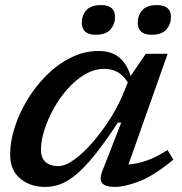

<svg xmlns="http://www.w3.org/2000/svg" viewBox="-20 -726 719 757"><path d="M384 -53 458 -242.5H444.5Q392 -162 351 -112Q310 -62 277 -35.2Q244 -8.5 215.2 1.2Q186.5 11 158 11Q99.5 11 59.8 -21.8Q20 -54.5 20 -117.5Q20 -168 38 -224Q56 -280 88.2 -333.2Q120.5 -386.5 164.2 -430Q208 -473.5 260.2 -499.2Q312.5 -525 369.5 -525Q418.5 -525 449.5 -499.8Q480.5 -474.5 495 -426.5L555 -514H641L486.5 -77.5Q520.5 -80 559 -93.2Q597.5 -106.5 640.5 -134.5L663.5 -96.5Q583.5 -31 526.5 -10Q469.5 11 434 11Q395.5 11 383 -3.8Q370.5 -18.5 384 -53ZM141.5 -136Q141.5 -103 159.8 -87Q178 -71 209.5 -71Q237.5 -71 274 -97.5Q310.5 -124 348.2 -168.2Q386 -212.5 419 -265.8Q452 -319 472.5 -373L484 -401.5Q465 -431 441.8 -442.8Q418.5 -454.5 391.5 -454.5Q352 -454.5 315 -432.8Q278 -411 246.5 -375.5Q215 -340 191.5 -297.5Q168 -255 154.8 -212.8Q141.5 -170.5 141.5 -136ZM357 -589Q302.5 -589 302.5 -637Q302.5 -665 320.2 -685.5Q338 -706 379 -706Q433.5 -706 433.5 -659Q433.5 -631 415.8 -610Q398 -589 357 -589ZM577.5 -589Q523 -589 523 -637Q523 -665 540.8 -685.5Q558.5 -706 599 -706Q654 -706 654 -659Q654 -631 636.2 -610Q618.5 -589 577.5 -589Z"/></svg>

Font: Newsreader 6pt Medium
Style: Italic
Weight: 500
Italic angle: -17°
Designer: Hugues Gentile
Foundry: Production Type
Version: Version 1.003; ttfautohint (v1.8.3)